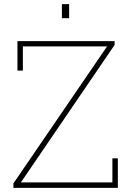

<svg xmlns="http://www.w3.org/2000/svg" viewBox="-20 -910 636 930"><path d="M44.9 0V-21.5L498.5 -685.1H90.8V-567.9H64.5V-710.9H535.2V-692.4L81.1 -26.4H524.4V-143.1H550.8V0ZM279.8 -821.8V-890.1H314.9V-821.8Z"/></svg>

Font: Roboto Slab Thin
Style: Regular
Weight: 100
Designer: Google
Version: Version 2.000; ttfautohint (v1.8.1.43-b0c9)